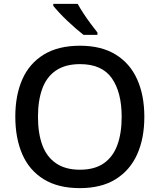

<svg xmlns="http://www.w3.org/2000/svg" viewBox="-20 -961 824 991"><path d="M725 -358Q725 -247 688 -164.5Q651 -82 577 -36Q503 10 392 10Q280 10 205.5 -36Q131 -82 95 -165Q59 -248 59 -359Q59 -469 95 -551Q131 -633 205.5 -679Q280 -725 393 -725Q503 -725 577 -679.5Q651 -634 688 -551.5Q725 -469 725 -358ZM176 -358Q176 -273 198.5 -212Q221 -151 269.5 -118Q318 -85 392 -85Q468 -85 515.5 -118Q563 -151 585.5 -212Q608 -273 608 -358Q608 -485 557 -557.5Q506 -630 393 -630Q318 -630 269.5 -597.5Q221 -565 198.5 -504Q176 -443 176 -358ZM381 -941Q393 -919 411 -891.5Q429 -864 448.5 -838Q468 -812 483 -793V-781H411Q393 -795 370.5 -814.5Q348 -834 325.5 -855.5Q303 -877 284.5 -897Q266 -917 255 -931V-941Z"/></svg>

Font: Noto Sans Syriac Eastern Medium
Style: Regular
Weight: 500
Designer: Patrick Giasson and the Monotype Design Team
Foundry: Monotype Imaging Inc.
Version: Version 3.001